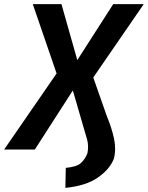

<svg xmlns="http://www.w3.org/2000/svg" viewBox="-48 -725 717 931"><path d="M269 186 271 89Q325 84 345 65Q365 46 376 18Q383 -18 374 -50Q365 -82 357 -108L303 -294H310L121 0H-28L241 -390L238 -335L111 -705H250L329 -426H322L501 -705H649L393 -333L392 -384L470 -162Q494 -104 505 -52.5Q516 -1 504 45Q484 96 426.5 136Q369 176 269 186Z"/></svg>

Font: Nunito Sans 7pt Condensed
Style: Bold Italic
Weight: 700
Width: 3
Italic angle: -9°
Designer: Vernon Adams
Foundry: Vernon Adams
Version: Version 3.101;gftools[0.9.27]